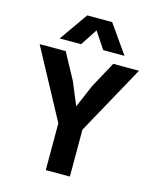

<svg xmlns="http://www.w3.org/2000/svg" viewBox="-134 -1024 918 1116"><g transform="rotate(15 325.0 -465.5)"><path d="M250 0V-282L26 -698H183L268 -541L325 -404L384 -542L469 -698H624L395 -282V0ZM130 -760 250 -931H400L520 -760H392L325 -861L259 -760Z"/></g></svg>

Font: Azeret Mono Thin SemiBold
Style: Regular
Weight: 600
Version: Version 1.002